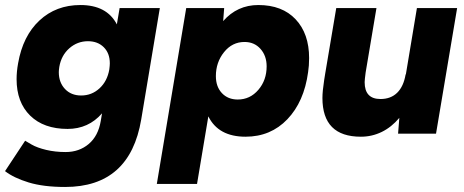

<svg xmlns="http://www.w3.org/2000/svg" viewBox="-42 -532 1847 764"><path d="M-22 149 58 28Q61 30 83.5 43Q106 56 142 64.5Q178 73 219 73Q273 73 311 41Q349 9 359 -51L364 -81Q310 -19 227 -19Q132 -19 78 -72Q24 -125 24 -217Q24 -247 30 -280Q49 -389 115 -450.5Q181 -512 278 -512Q383 -512 423 -435L434 -500H594L520 -57Q475 212 217 212Q131 212 72 194Q13 176 -22 149ZM192 -245Q192 -204 216.5 -178Q241 -152 281 -152Q323 -152 354 -180.5Q385 -209 393 -256Q395 -272 395 -280Q395 -320 371 -344Q347 -368 308 -368Q266 -368 234 -340Q202 -312 194 -266Q192 -252 192 -245Z M699 -500H850L846 -448Q902 -512 986 -512Q1081 -512 1134.5 -455Q1188 -398 1188 -301Q1188 -270 1184 -245Q1168 -127 1101.5 -57.5Q1035 12 935 12Q827 12 787 -69L742 200H582ZM904 -136Q953 -136 986 -174.5Q1019 -213 1019 -268Q1019 -310 994.5 -337.5Q970 -365 931 -365Q882 -365 849.5 -324.5Q817 -284 817 -229Q817 -187 841 -161.5Q865 -136 904 -136Z M1547 -63Q1516 -26 1477 -7Q1438 12 1394 12Q1241 12 1241 -142Q1241 -169 1248 -214L1252 -239L1296 -500H1456L1413 -244Q1409 -214 1409 -205Q1409 -138 1472 -138Q1513 -138 1538.5 -163Q1564 -188 1572 -236H1573L1617 -500H1777L1693 0H1542Z"/></svg>

Font: Oak Sans ExtraBold
Style: Italic
Weight: 800
Italic angle: -9.49998°
Foundry: Erik Kennedy, Walven
Version: Version 1.000